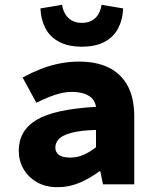

<svg xmlns="http://www.w3.org/2000/svg" viewBox="-20 -766 640 798"><path d="M220 12Q169 12 133 -9Q97 -30 77.5 -64Q58 -98 58 -140Q58 -223 131.5 -267.5Q205 -312 379 -322Q376 -342 364 -355.5Q352 -369 330.5 -376.5Q309 -384 278 -384Q256 -384 232.5 -378.5Q209 -373 184.5 -363Q160 -353 131 -339L74 -444Q111 -464 149 -479Q187 -494 227 -502Q267 -510 309 -510Q380 -510 431 -485.5Q482 -461 510 -410.5Q538 -360 538 -281V0H408L397 -54H393Q356 -26 312 -7Q268 12 220 12ZM271 -111Q303 -111 329.5 -123.5Q356 -136 379 -154V-226Q312 -224 275 -213.5Q238 -203 224 -187.5Q210 -172 210 -153Q210 -139 217.5 -129.5Q225 -120 238.5 -115.5Q252 -111 271 -111ZM320 -572Q263 -572 225 -592.5Q187 -613 168.5 -649Q150 -685 148 -731L238 -746Q241 -725 251 -708Q261 -691 278 -681Q295 -671 320 -671Q345 -671 362.5 -681Q380 -691 389.5 -708Q399 -725 402 -746L492 -731Q490 -685 471.5 -649Q453 -613 415.5 -592.5Q378 -572 320 -572Z"/></svg>

Font: Source Code Pro ExtraLight ExtraBold
Style: Regular
Weight: 800
Monospace: yes
Version: Version 1.018;hotconv 1.0.116;makeotfexe 2.5.65601